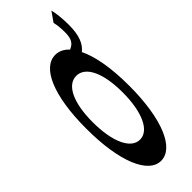

<svg xmlns="http://www.w3.org/2000/svg" viewBox="-309 -954 989 989"><g transform="rotate(-45 185.5 -459.5)"><path d="M187 14C279 14 344 -132 344 -376C344 -506 326 -606 294 -671C327 -697 346 -741 346 -817C346 -864 341 -908 334 -933L297 -880C302 -863 305 -835 305 -805C305 -755 291 -736 260 -723C239 -746 214 -758 187 -758C95 -758 31 -620 31 -376C31 -132 95 14 187 14ZM78 -376C78 -520 121 -605 187 -605C253 -605 296 -520 296 -376C296 -232 253 -140 187 -140C121 -140 78 -232 78 -376Z"/></g></svg>

Font: 寒蝉无机体 CompactMedium
Style: Regular
Weight: 500
Width: 3
Designer: ChillTanhei {Warren2060}; 
Source Han Sans {Ryoko NISHIZUKA 西塚涼子 (kana, bopomofo & ideographs); Paul D. Hunt (Latin, Gre
Foundry: ChillType&Adobe
Version: Version 1.000;Glyphs 3.1.1 (3135)